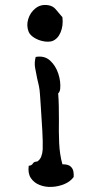

<svg xmlns="http://www.w3.org/2000/svg" viewBox="-20 -735 382 769"><path d="M275 -26Q262 -8 238.5 2Q215 12 188.5 13.5Q162 15 139 6Q116 -3 103.5 -22Q91 -41 95 -71Q107 -72 111.5 -80Q116 -88 129 -88Q140 -95 145 -107.5Q150 -120 151 -136Q152 -167 149.5 -211.5Q147 -256 144 -299Q143 -315 142 -329.5Q141 -344 140 -358Q139 -375 136 -390Q133 -405 129 -420Q124 -443 120.5 -464Q117 -485 123 -507Q158 -513 180.5 -492.5Q203 -472 213.5 -440Q224 -408 221 -378Q219 -366 213 -361Q215 -336 215.5 -309.5Q216 -283 216 -255Q215 -208 217 -162Q219 -116 230 -77Q253 -77 262.5 -68.5Q272 -60 274 -48Q276 -36 275 -26ZM230 -666Q234 -632 222.5 -605Q211 -578 188 -570Q172 -566 152.5 -570Q133 -574 117 -584Q101 -594 95 -607Q85 -632 93 -658.5Q101 -685 122.5 -702Q144 -719 174 -714Q192 -711 203 -698Q214 -685 230 -666Z"/></svg>

Font: Yuji Mai
Style: Regular
Weight: 400
Designer: Kataoka Yuji
Foundry: Kinuta Font Factory
Version: Version 3.002